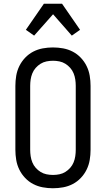

<svg xmlns="http://www.w3.org/2000/svg" viewBox="-20 -996 565 1024"><path d="M262 8Q235 8 208 3Q181 -2 157 -14.5Q133 -27 114 -47Q95 -67 83 -91.5Q71 -116 66.5 -143Q62 -170 62 -197V-538Q62 -565 66.5 -592Q71 -619 83 -643.5Q95 -668 114 -688Q133 -708 157 -720.5Q181 -733 208 -738Q235 -743 262 -743Q290 -743 317 -738Q344 -733 368 -720.5Q392 -708 411 -688Q430 -668 442 -643.5Q454 -619 458.5 -592Q463 -565 463 -538V-197Q463 -170 458.5 -143Q454 -116 442 -91.5Q430 -67 411 -47Q392 -27 368 -14.5Q344 -2 317 3Q290 8 262 8ZM263 -63Q280 -63 297 -66.5Q314 -70 328.5 -79Q343 -88 354.5 -101Q366 -114 372.5 -130Q379 -146 381.5 -163Q384 -180 384 -197V-538Q384 -555 381.5 -572Q379 -589 372.5 -605Q366 -621 354.5 -634Q343 -647 328.5 -656Q314 -665 297 -668.5Q280 -672 263 -672Q245 -672 228 -668.5Q211 -665 196.5 -656Q182 -647 170.5 -634Q159 -621 152.5 -605Q146 -589 143.5 -572Q141 -555 141 -538V-197Q141 -180 143.5 -163Q146 -146 152.5 -130Q159 -114 170.5 -101Q182 -88 196.5 -79Q211 -70 228 -66.5Q245 -63 263 -63ZM162 -806 118 -837 214 -976H311L407 -837L363 -806L263 -920Z"/></svg>

Font: Iosevka Pride
Style: Regular
Weight: 400
Monospace: yes
Designer: Belleve Invis
Foundry: Belleve Invis
Version: Version 30.3.1; ttfautohint (v1.8.4)